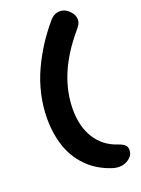

<svg xmlns="http://www.w3.org/2000/svg" viewBox="-194 -893 906 1238"><g transform="rotate(-20 259.5 -274.0)"><path d="M401.9 263.2Q384.3 263.2 368.4 259.5Q352.5 255.9 320.8 243.2Q278.8 225.6 242.7 200.7Q206.5 175.8 174.1 138.4Q141.6 101.1 118.7 54.9Q95.7 8.8 82.3 -53Q68.8 -114.7 68.8 -186Q68.8 -270 87.9 -353Q106.9 -436 141.6 -510.3Q176.3 -584.5 217.5 -648.4Q258.8 -712.4 310.1 -772.9Q341.3 -811 382.8 -811Q416.5 -811 445.3 -782.5Q474.1 -753.9 474.1 -720.2Q474.1 -705.6 466.6 -691.2Q459 -676.8 440.9 -655.8Q245.1 -424.8 245.1 -186Q245.1 -66.4 296.1 13.4Q347.2 93.3 439 124Q472.7 135.7 485.8 148.2Q499 160.6 499 183.1Q499 217.8 468.8 240.5Q438.5 263.2 401.9 263.2Z"/></g></svg>

Font: Shantell Sans Irregular
Style: Regular
Weight: 800
Designer: Stephen Nixon, Anya Danilova, Shantell Martin
Foundry: Arrow Type
Version: Version 1.006;[9816181b4]